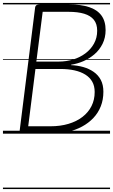

<svg xmlns="http://www.w3.org/2000/svg" viewBox="-20 -905 765 1300"><path d="M137 0Q110 0 113 -19L218 -856Q221 -875 249 -875H449Q528 -875 583 -857Q638 -839 666.5 -800.5Q695 -762 695 -701Q695 -650 674.5 -608.5Q654 -567 619.5 -537.5Q585 -508 544 -490.5Q503 -473 462 -467L461 -464Q505 -462 544 -451Q583 -440 614 -418.5Q645 -397 662.5 -364Q680 -331 680 -284Q680 -230 662.5 -185.5Q645 -141 612.5 -106.5Q580 -72 535.5 -48Q491 -24 437.5 -12Q384 0 323 0ZM171 -50H321Q389 -50 444 -66.5Q499 -83 538.5 -113.5Q578 -144 599.5 -186.5Q621 -229 621 -282Q621 -323 604.5 -352Q588 -381 557.5 -400Q527 -419 484.5 -428.5Q442 -438 390 -438H220ZM226 -488H378Q428 -488 474.5 -502Q521 -516 558 -543.5Q595 -571 616.5 -610Q638 -649 638 -697Q638 -743 615.5 -771Q593 -799 550 -812Q507 -825 444 -825H269ZM0 365H725V375H0ZM0 -20H725V0H0ZM0 -505H725V-500H0ZM0 -885H725V-875H0Z"/></svg>

Font: Playwrite GB S Guides
Style: Italic
Weight: 400
Italic angle: -7.01216°
Designer: Veronika Burian, José Scaglione
Foundry: TypeTogether
Version: Version 1.002